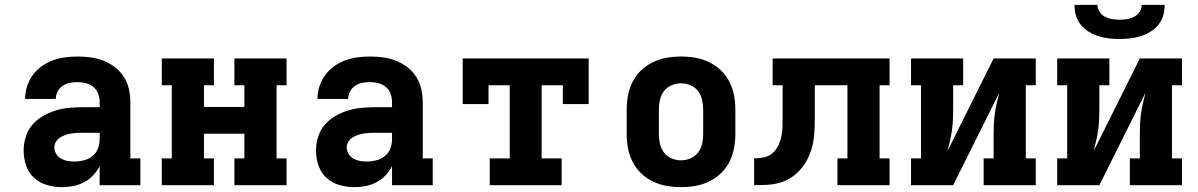

<svg xmlns="http://www.w3.org/2000/svg" viewBox="-20 -760 4915 788"><path d="M235 8H234Q203 8 173 -0.5Q143 -9 120 -30Q97 -51 87 -81Q77 -111 77 -142Q77 -170 85.5 -198Q94 -226 112.5 -247.5Q131 -269 156 -283.5Q181 -298 208.5 -306.5Q236 -315 264.5 -317.5Q293 -320 321 -320H389V-340Q389 -358 383 -375Q377 -392 363.5 -403Q350 -414 333 -418.5Q316 -423 298 -423Q282 -423 266.5 -420Q251 -417 237.5 -408Q224 -399 216.5 -384.5Q209 -370 209 -354H83Q83 -380 91 -405Q99 -430 114 -451Q129 -472 150.5 -487.5Q172 -503 196 -512Q220 -521 246 -524.5Q272 -528 298 -528Q325 -528 352 -524.5Q379 -521 404.5 -511Q430 -501 452 -484Q474 -467 488.5 -444Q503 -421 509 -394.5Q515 -368 515 -340V-110H556V0H389V-78Q378 -57 362 -40Q346 -23 325 -12Q304 -1 281 3.5Q258 8 235 8ZM286 -97Q305 -97 324.5 -102Q344 -107 359.5 -119.5Q375 -132 382 -150.5Q389 -169 389 -189V-215H321Q309 -215 297 -214.5Q285 -214 272.5 -212Q260 -210 248.5 -206Q237 -202 226.5 -195.5Q216 -189 209.5 -178Q203 -167 203 -155Q203 -141 210.5 -128.5Q218 -116 230.5 -109Q243 -102 257 -99.5Q271 -97 286 -97Z M644 0V-110H685V-410H644V-520H858V-410H817V-321H983V-410H942V-520H1156V-410H1115V-110H1156V0H942V-110H983V-211H817V-110H858V0Z M1435 8H1434Q1403 8 1373 -0.5Q1343 -9 1320 -30Q1297 -51 1287 -81Q1277 -111 1277 -142Q1277 -170 1285.5 -198Q1294 -226 1312.5 -247.5Q1331 -269 1356 -283.5Q1381 -298 1408.5 -306.5Q1436 -315 1464.5 -317.5Q1493 -320 1521 -320H1589V-340Q1589 -358 1583 -375Q1577 -392 1563.5 -403Q1550 -414 1533 -418.5Q1516 -423 1498 -423Q1482 -423 1466.5 -420Q1451 -417 1437.5 -408Q1424 -399 1416.5 -384.5Q1409 -370 1409 -354H1283Q1283 -380 1291 -405Q1299 -430 1314 -451Q1329 -472 1350.5 -487.5Q1372 -503 1396 -512Q1420 -521 1446 -524.5Q1472 -528 1498 -528Q1525 -528 1552 -524.5Q1579 -521 1604.5 -511Q1630 -501 1652 -484Q1674 -467 1688.5 -444Q1703 -421 1709 -394.5Q1715 -368 1715 -340V-110H1756V0H1589V-78Q1578 -57 1562 -40Q1546 -23 1525 -12Q1504 -1 1481 3.5Q1458 8 1435 8ZM1486 -97Q1505 -97 1524.5 -102Q1544 -107 1559.5 -119.5Q1575 -132 1582 -150.5Q1589 -169 1589 -189V-215H1521Q1509 -215 1497 -214.5Q1485 -214 1472.5 -212Q1460 -210 1448.5 -206Q1437 -202 1426.5 -195.5Q1416 -189 1409.5 -178Q1403 -167 1403 -155Q1403 -141 1410.5 -128.5Q1418 -116 1430.5 -109Q1443 -102 1457 -99.5Q1471 -97 1486 -97Z M1990 0V-110H2072V-410H1985V-333H1879V-520H2396V-333H2290V-410H2203V-110H2285V0Z M2775 8Q2745 8 2716 3Q2687 -2 2660 -15Q2633 -28 2611.5 -48.5Q2590 -69 2576.5 -95.5Q2563 -122 2557.5 -151Q2552 -180 2552 -210V-310Q2552 -340 2557.5 -369Q2563 -398 2576.5 -424.5Q2590 -451 2611.5 -471.5Q2633 -492 2660 -505Q2687 -518 2716 -523Q2745 -528 2775 -528Q2805 -528 2834 -523Q2863 -518 2890 -505Q2917 -492 2938.5 -471.5Q2960 -451 2973.5 -424.5Q2987 -398 2992.5 -369Q2998 -340 2998 -310V-210Q2998 -180 2992.5 -151Q2987 -122 2973.5 -95.5Q2960 -69 2938.5 -48.5Q2917 -28 2890 -15Q2863 -2 2834 3Q2805 8 2775 8ZM2775 -102Q2795 -102 2814 -110Q2833 -118 2845 -134Q2857 -150 2861.5 -170Q2866 -190 2866 -210V-310Q2866 -330 2861.5 -350Q2857 -370 2845 -386Q2833 -402 2814 -410Q2795 -418 2775 -418Q2755 -418 2736 -410Q2717 -402 2705 -386Q2693 -370 2688.5 -350Q2684 -330 2684 -310V-210Q2684 -190 2688.5 -170Q2693 -150 2705 -134Q2717 -118 2736 -110Q2755 -102 2775 -102Z M3075 0V-110Q3095 -110 3115 -114Q3135 -118 3150 -131Q3165 -144 3174 -162.5Q3183 -181 3187 -200.5Q3191 -220 3191.5 -240Q3192 -260 3192 -280V-410H3151V-520H3631V-410H3590V-110H3631V0H3417V-110H3458V-410H3324V-281Q3324 -254 3323 -226.5Q3322 -199 3316.5 -172Q3311 -145 3300 -119.5Q3289 -94 3272 -72.5Q3255 -51 3232.5 -35Q3210 -19 3183.5 -11Q3157 -3 3129.5 -1.5Q3102 0 3075 0Z M3719 0V-110H3760V-410H3719V-520H3933V-410H3892V-312Q3892 -290 3891 -268.5Q3890 -247 3887 -225.5Q3884 -204 3879 -183Q3874 -162 3869 -141L4058 -520H4231V-410H4190V-110H4231V0H4017V-110H4058V-208Q4058 -230 4059 -251.5Q4060 -273 4063 -294.5Q4066 -316 4071 -337Q4076 -358 4081 -379L3892 0Z M4319 0V-110H4360V-410H4319V-520H4533V-410H4492V-312Q4492 -290 4491 -268.5Q4490 -247 4487 -225.5Q4484 -204 4479 -183Q4474 -162 4469 -141L4658 -520H4831V-410H4790V-110H4831V0H4617V-110H4658V-208Q4658 -230 4659 -251.5Q4660 -273 4663 -294.5Q4666 -316 4671 -337Q4676 -358 4681 -379L4492 0ZM4575 -600Q4553 -600 4531 -602.5Q4509 -605 4488.5 -611.5Q4468 -618 4449 -629.5Q4430 -641 4416 -658Q4402 -675 4396 -696.5Q4390 -718 4390 -740H4484Q4484 -725 4493 -711.5Q4502 -698 4515.5 -691Q4529 -684 4544.5 -681.5Q4560 -679 4575 -679Q4590 -679 4605.5 -681.5Q4621 -684 4634.5 -691Q4648 -698 4657 -711.5Q4666 -725 4666 -740H4760Q4760 -718 4754 -696.5Q4748 -675 4734 -658Q4720 -641 4701 -629.5Q4682 -618 4661.5 -611.5Q4641 -605 4619 -602.5Q4597 -600 4575 -600Z"/></svg>

Font: Iosevka Etoile Extrabold
Style: Regular
Weight: 800
Designer: Belleve Invis
Foundry: Belleve Invis
Version: Version 22.1.2; ttfautohint (v1.8.4)